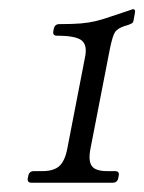

<svg xmlns="http://www.w3.org/2000/svg" viewBox="-20 -740 311 414"><path d="M175 -419Q170 -393 178 -382Q186 -371 211 -371H228Q238 -371 236 -361L235 -356Q233 -346 223 -346H48Q38 -346 40 -356L41 -361Q43 -371 53 -371H71Q96 -371 108 -382Q120 -393 125 -419L163 -615Q169 -642 156.5 -652.5Q144 -663 103 -663Q93 -663 95 -673L96 -678Q98 -688 108 -688Q137 -688 154.5 -689.5Q172 -691 186.5 -694.5Q201 -698 218 -704Q235 -710 263 -719Q267 -721 269.5 -719.5Q272 -718 271 -713L268 -696Q267 -691 264 -689.5Q261 -688 256 -686L249 -684Q234 -679 228.5 -671.5Q223 -664 217 -635Z"/></svg>

Font: Young Serif Light
Style: Italic
Weight: 300
Italic angle: -10.979°
Designer: Bastien Sozeau
Foundry: NBR — Bastien Sozeau
Version: Version 5.001